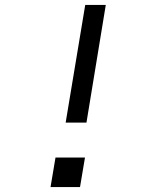

<svg xmlns="http://www.w3.org/2000/svg" viewBox="-20 -755 640 775"><path d="M245 -260 324 -735H407L329 -260ZM184 0 204 -119H323L303 0Z"/></svg>

Font: Iosevka SS04 Extended
Style: Italic
Weight: 400
Width: 7
Italic angle: -9°
Monospace: yes
Designer: Belleve Invis
Foundry: Belleve Invis
Version: Version 19.0.0; ttfautohint (v1.8.4)